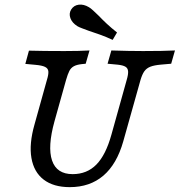

<svg xmlns="http://www.w3.org/2000/svg" viewBox="-20 -786 765 818"><path d="M127 -255.6 179.8 -445.2Q187.2 -468.8 186 -481.8Q184.9 -494.7 171.9 -501Q159 -507.4 129.7 -509.9L87.9 -513.8L103.3 -570.2Q165.3 -568.5 252 -568.5H255.7H254.9Q318.3 -568.5 361.3 -571L345.1 -514.5L328.9 -512.9Q306.7 -510.5 294.5 -503.7Q282.2 -496.9 275.4 -483.6Q268.6 -470.3 261.4 -445.2L212.2 -269.4Q182 -160.4 201.7 -102.3Q221.5 -44.1 289.5 -44.1Q350.5 -44.1 390.6 -84.9Q430.6 -125.7 454.4 -211.3L519.7 -445.2Q526.9 -469.4 525.7 -482.7Q524.5 -496 514 -502Q503.6 -508.1 481 -510.5L438.3 -514.5L454.4 -571Q531.1 -568.5 589.5 -568.5Q676.7 -568.5 725.4 -571L709.3 -514.5L665.9 -510.7Q637 -508.2 620.6 -501.8Q604.2 -495.3 595 -482.4Q585.8 -469.5 578.6 -445.2L505.2 -183.9Q477.8 -86.9 420.5 -37.8Q363.1 11.3 277.2 11.3Q207.8 11.3 166 -20.8Q124.3 -52.8 113.9 -112.9Q103.5 -173 127 -255.6ZM357.1 -655.2Q342.6 -660.7 329.5 -665.5Q316.5 -670.3 309.6 -674.5Q287.3 -688.6 280 -708.4Q272.7 -728.2 283.1 -745.3Q294.3 -763.3 315.5 -766Q336.7 -768.7 358.9 -755.3Q366.6 -751 377.1 -741.1Q387.6 -731.1 400 -719.4Q416.2 -702.4 435.1 -684.7Q454.1 -667 478.6 -647.6L460 -616.1Q432.3 -629 406 -638.4Q379.8 -647.8 357.1 -655.2Z"/></svg>

Font: Playfair Micro SmCond SmLight
Style: Italic
Weight: 360
Width: 4
Italic angle: -15.6°
Designer: Claus Eggers Sørensen
Foundry: Claus Eggers Sørensen
Version: Version 2.203;Glyphs 3.3 (3326)